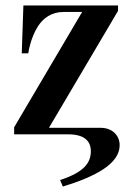

<svg xmlns="http://www.w3.org/2000/svg" viewBox="-20 -494 476 706"><path d="M32 0H231C292 0 314 26 314 62C314 104 290 139 201 168L211 192C332 155 420 108 420 40C420 6 395 -24 350 -24H160L414 -454V-474H66L60 -298H84C84 -298 91 -353 120 -398C139 -427 169 -450 214 -450H282L32 -26Z"/></svg>

Font: Old Standard
Style: Bold
Weight: 700
Designer: Alexey Kryukov <alexios@thessalonica.org.ru>
Version: Version 2.0.2